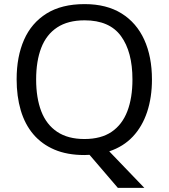

<svg xmlns="http://www.w3.org/2000/svg" viewBox="-20 -745 821 935"><path d="M720 -358Q720 -271 696.5 -200Q673 -129 627 -80Q581 -31 512 -8L683 170H554L416 9Q410 9 403.5 9.5Q397 10 391 10Q307 10 245 -16.5Q183 -43 142 -91.5Q101 -140 81 -208Q61 -276 61 -359Q61 -469 97 -551Q133 -633 206.5 -679Q280 -725 392 -725Q499 -725 572 -679.5Q645 -634 682.5 -551.5Q720 -469 720 -358ZM156 -358Q156 -268 181 -203Q206 -138 258.5 -103Q311 -68 391 -68Q472 -68 523.5 -103Q575 -138 600 -203Q625 -268 625 -358Q625 -493 569 -569.5Q513 -646 392 -646Q311 -646 258.5 -611.5Q206 -577 181 -512.5Q156 -448 156 -358Z"/></svg>

Font: Noto Sans Lao UI
Style: Regular
Weight: 400
Designer: Monotype Design Team
Foundry: Monotype Imaging Inc.
Version: Version 2.000